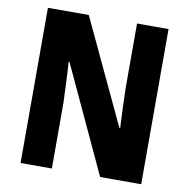

<svg xmlns="http://www.w3.org/2000/svg" viewBox="-80 -792 856 870"><g transform="rotate(10 348.0 -357.0)"><path d="M626 0H437L210 -489H206Q210 -431 211.5 -385.5Q213 -340 215 -303V0H71V-714H259L484 -235H488Q485 -291 483.5 -333.5Q482 -376 481 -415V-714H626Z"/></g></svg>

Font: Noto Sans Sinhala Condensed ExtraBold
Style: Regular
Weight: 800
Width: 3
Designer: Jelle Bosma - Monotype Design Team
Foundry: Monotype Imaging Inc.
Version: Version 2.006; ttfautohint (v1.8.4.7-5d5b)